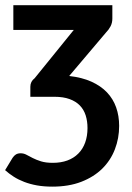

<svg xmlns="http://www.w3.org/2000/svg" viewBox="-38 -533 506 734"><path d="M226.5 -242.5Q275.5 -237 311.5 -220.8Q347.5 -204.5 371 -179.8Q394.5 -155 406 -122.5Q417.5 -90 417.5 -51.5Q417.5 -4.5 401.2 37.8Q385 80 352.8 111.8Q320.5 143.5 272.8 162Q225 180.5 162 180.5Q130 180.5 103.5 175.8Q77 171 54.8 162.5Q32.5 154 14.5 142.5Q-3.5 131 -18.5 117.5L10 70.5Q15.5 62 22.8 57.5Q30 53 41 53Q53 53 63.5 58.8Q74 64.5 87.2 71.2Q100.5 78 118.8 83.8Q137 89.5 164 89.5Q195 89.5 219.5 80.5Q244 71.5 261.2 54.2Q278.5 37 287.5 12.2Q296.5 -12.5 296.5 -43.5Q296.5 -70 289.5 -92Q282.5 -114 267.2 -129.8Q252 -145.5 228 -154.2Q204 -163 170.5 -163H78V-201.5Q78 -221.5 94.5 -234L244 -418.5H13V-513H391.5V-462Q391.5 -445.5 384.5 -432.2Q377.5 -419 367.5 -409Z"/></svg>

Font: Lato 2
Style: Bold
Weight: 700
Designer: Lukasz Dziedzic with Adam Twardoch and Botio Nikoltchev
Foundry: tyPoland Lukasz Dziedzic
Version: Version 2.015; 2015-08-06; http://www.latofonts.com/